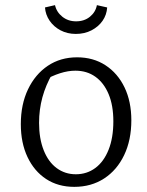

<svg xmlns="http://www.w3.org/2000/svg" viewBox="-20 -718 572 747"><path d="M269 9Q206 9 159.5 -21.5Q113 -52 87 -107Q61 -162 61 -235Q61 -312 89 -370.5Q117 -429 166 -462Q215 -495 280 -495Q343 -495 390.5 -464Q438 -433 464.5 -378Q491 -323 491 -250Q491 -173 463 -114.5Q435 -56 385 -23.5Q335 9 269 9ZM275 -40Q318 -40 351 -64.5Q384 -89 402.5 -135.5Q421 -182 421 -246Q421 -308 402.5 -352Q384 -396 351 -419.5Q318 -443 273 -443Q245 -443 213.5 -433Q182 -423 147 -403L184 -432Q158 -387 145 -339.5Q132 -292 132 -240Q132 -179 150 -133.5Q168 -88 200.5 -64Q233 -40 275 -40ZM275 -586Q242 -586 215.5 -600Q189 -614 173 -637.5Q157 -661 155 -689L194 -698Q200 -671 222.5 -653Q245 -635 276 -635Q308 -635 330 -653Q352 -671 357 -698L397 -689Q395 -660 379 -637Q363 -614 336 -600Q309 -586 275 -586Z"/></svg>

Font: Piazzolla Thin Light
Style: Regular
Weight: 300
Version: Version 2.005